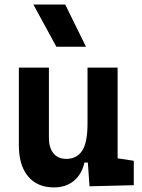

<svg xmlns="http://www.w3.org/2000/svg" viewBox="-20 -815 626 845"><path d="M217.8 9.8Q143.9 9.8 103.5 -38.8Q63 -87.4 63 -175.8V-517.6H195.3V-208.5Q195.3 -164.1 215.6 -139.9Q235.8 -115.7 271.5 -115.7Q318 -115.7 341.6 -151.6Q365.2 -187.5 365.2 -272L391.6 -99.6H351.6Q339.5 -46.9 304.4 -18.6Q269.3 9.8 217.8 9.8ZM374 4.9 365.2 -119.1V-210H497.6V-118.2L568.8 -107.4V0ZM365.2 -146.5V-517.6H497.6V-175.8ZM228 -609.4 127 -794.9H267.1L358.4 -609.4Z"/></svg>

Font: Cascadia Mono PL
Style: Regular
Weight: 400
Monospace: yes
Designer: Aaron Bell
Foundry: Saja Typeworks
Version: Version 2102.003